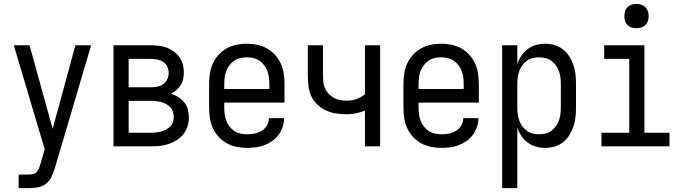

<svg xmlns="http://www.w3.org/2000/svg" viewBox="-20 -753 3540 988"><path d="M76 215V145H129Q139 145 150 142.5Q161 140 168.5 132Q176 124 180 114Q184 104 187 94L210 15L51 -520H132L251 -90L368 -520H449L262 113Q255 136 245 157Q235 178 216.5 192.5Q198 207 175 211Q152 215 129 215Z M757 0H564V-520H757Q778 -520 798.5 -517.5Q819 -515 838.5 -507.5Q858 -500 875 -487.5Q892 -475 904 -458Q916 -441 921 -420.5Q926 -400 926 -379Q926 -362 922.5 -345.5Q919 -329 910 -315Q901 -301 888 -290Q875 -279 860 -271Q880 -265 897.5 -253.5Q915 -242 928 -226.5Q941 -211 946.5 -191Q952 -171 952 -150Q952 -127 945.5 -104.5Q939 -82 924.5 -63.5Q910 -45 890.5 -32.5Q871 -20 849 -12.5Q827 -5 803.5 -2.5Q780 0 757 0ZM642 -304H757Q774 -304 790.5 -307.5Q807 -311 820.5 -320.5Q834 -330 841 -345.5Q848 -361 848 -377Q848 -394 841 -409.5Q834 -425 820.5 -434Q807 -443 790.5 -446.5Q774 -450 757 -450H642ZM642 -70H757Q771 -70 784 -71.5Q797 -73 810 -76.5Q823 -80 835 -86.5Q847 -93 856.5 -102.5Q866 -112 870 -125Q874 -138 874 -152Q874 -165 870 -178Q866 -191 856.5 -201Q847 -211 835 -217.5Q823 -224 810.5 -227.5Q798 -231 784.5 -232.5Q771 -234 757 -234H642Z M1250 8Q1223 8 1196.5 2.5Q1170 -3 1146.5 -16Q1123 -29 1104.5 -49.5Q1086 -70 1075 -94.5Q1064 -119 1060 -146Q1056 -173 1056 -200V-320Q1056 -347 1060 -374Q1064 -401 1075 -425.5Q1086 -450 1104.5 -470.5Q1123 -491 1146.5 -504Q1170 -517 1196.5 -522.5Q1223 -528 1250 -528Q1277 -528 1303.5 -522.5Q1330 -517 1353.5 -504Q1377 -491 1395.5 -470.5Q1414 -450 1425 -425.5Q1436 -401 1440 -374Q1444 -347 1444 -320V-225H1134V-200Q1134 -183 1136 -166Q1138 -149 1144 -133Q1150 -117 1160.5 -103Q1171 -89 1185 -79.5Q1199 -70 1216 -66Q1233 -62 1250 -62Q1270 -62 1289.5 -65.5Q1309 -69 1326 -79.5Q1343 -90 1353.5 -107.5Q1364 -125 1364 -145H1442Q1442 -122 1434.5 -100Q1427 -78 1413.5 -59.5Q1400 -41 1381 -27.5Q1362 -14 1340.5 -6Q1319 2 1296 5Q1273 8 1250 8ZM1366 -295V-320Q1366 -337 1364 -354Q1362 -371 1356 -387Q1350 -403 1339.5 -417Q1329 -431 1315 -440.5Q1301 -450 1284 -454Q1267 -458 1250 -458Q1233 -458 1216 -454Q1199 -450 1185 -440.5Q1171 -431 1160.5 -417Q1150 -403 1144 -387Q1138 -371 1136 -354Q1134 -337 1134 -320V-295Z M1858 0V-184Q1836 -175 1812.5 -170Q1789 -165 1766 -165Q1738 -165 1710.5 -169Q1683 -173 1658 -184.5Q1633 -196 1612.5 -215.5Q1592 -235 1581 -260Q1570 -285 1567 -312.5Q1564 -340 1564 -368V-520H1642V-368Q1642 -351 1643.5 -333.5Q1645 -316 1652 -299.5Q1659 -283 1671 -270.5Q1683 -258 1698 -249.5Q1713 -241 1730.5 -238Q1748 -235 1766 -235Q1791 -235 1815 -243.5Q1839 -252 1858 -268V-520H1936V0Z M2250 8Q2223 8 2196.5 2.5Q2170 -3 2146.5 -16Q2123 -29 2104.5 -49.5Q2086 -70 2075 -94.5Q2064 -119 2060 -146Q2056 -173 2056 -200V-320Q2056 -347 2060 -374Q2064 -401 2075 -425.5Q2086 -450 2104.5 -470.5Q2123 -491 2146.5 -504Q2170 -517 2196.5 -522.5Q2223 -528 2250 -528Q2277 -528 2303.5 -522.5Q2330 -517 2353.5 -504Q2377 -491 2395.5 -470.5Q2414 -450 2425 -425.5Q2436 -401 2440 -374Q2444 -347 2444 -320V-225H2134V-200Q2134 -183 2136 -166Q2138 -149 2144 -133Q2150 -117 2160.5 -103Q2171 -89 2185 -79.5Q2199 -70 2216 -66Q2233 -62 2250 -62Q2270 -62 2289.5 -65.5Q2309 -69 2326 -79.5Q2343 -90 2353.5 -107.5Q2364 -125 2364 -145H2442Q2442 -122 2434.5 -100Q2427 -78 2413.5 -59.5Q2400 -41 2381 -27.5Q2362 -14 2340.5 -6Q2319 2 2296 5Q2273 8 2250 8ZM2366 -295V-320Q2366 -337 2364 -354Q2362 -371 2356 -387Q2350 -403 2339.5 -417Q2329 -431 2315 -440.5Q2301 -450 2284 -454Q2267 -458 2250 -458Q2233 -458 2216 -454Q2199 -450 2185 -440.5Q2171 -431 2160.5 -417Q2150 -403 2144 -387Q2138 -371 2136 -354Q2134 -337 2134 -320V-295Z M2564 215V-520H2642V-424Q2650 -447 2663.5 -467Q2677 -487 2696 -501Q2715 -515 2738 -521.5Q2761 -528 2785 -528Q2810 -528 2834 -521Q2858 -514 2877.5 -498.5Q2897 -483 2910 -462Q2923 -441 2931 -417.5Q2939 -394 2941.5 -369.5Q2944 -345 2944 -320V-200Q2944 -175 2941.5 -150.5Q2939 -126 2931 -102.5Q2923 -79 2910 -58Q2897 -37 2877.5 -21.5Q2858 -6 2834 1Q2810 8 2785 8Q2761 8 2738 1.5Q2715 -5 2696 -19Q2677 -33 2663.5 -53Q2650 -73 2642 -96V215ZM2754 -62Q2771 -62 2787.5 -66Q2804 -70 2817.5 -80Q2831 -90 2841 -104Q2851 -118 2856.5 -134Q2862 -150 2864 -166.5Q2866 -183 2866 -200V-320Q2866 -337 2864 -353.5Q2862 -370 2856.5 -386Q2851 -402 2841 -416Q2831 -430 2817.5 -440Q2804 -450 2787.5 -454Q2771 -458 2754 -458Q2737 -458 2720.5 -454Q2704 -450 2690.5 -440Q2677 -430 2667 -416Q2657 -402 2651.5 -386Q2646 -370 2644 -353.5Q2642 -337 2642 -320V-200Q2642 -183 2644 -166.5Q2646 -150 2651.5 -134Q2657 -118 2667 -104Q2677 -90 2690.5 -80Q2704 -70 2720.5 -66Q2737 -62 2754 -62Z M3075 0V-70H3218V-450H3089V-520H3296V-70H3425V0ZM3255 -608Q3242 -608 3230 -611.5Q3218 -615 3209 -624Q3200 -633 3196.5 -645Q3193 -657 3193 -670Q3193 -683 3196.5 -695Q3200 -707 3209 -716Q3218 -725 3230 -729Q3242 -733 3255 -733Q3268 -733 3280 -729Q3292 -725 3301 -716Q3310 -707 3314 -695Q3318 -683 3318 -670Q3318 -657 3314 -645Q3310 -633 3301 -624Q3292 -615 3280 -611.5Q3268 -608 3255 -608Z"/></svg>

Font: Iosevka srxl
Style: Regular
Weight: 400
Monospace: yes
Designer: Belleve Invis
Foundry: Belleve Invis
Version: Version 33.0.1; ttfautohint (v1.8.3)